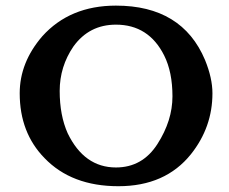

<svg xmlns="http://www.w3.org/2000/svg" viewBox="-20 -640 811 680"><path d="M390.6 -46.9Q484.4 -46.9 537.6 -129.9Q590.8 -212.9 590.8 -298.8Q590.8 -384.8 561.5 -443.4Q506.8 -552.7 390.6 -552.7Q295.9 -552.7 240.2 -475.6Q191.4 -404.3 191.4 -317.9Q191.4 -231.4 219.7 -168Q278.3 -46.9 390.6 -46.9ZM390.6 -620.1Q625 -620.1 706.1 -427.7Q732.4 -363.3 732.4 -309.6Q732.4 -189.5 656.2 -93.8Q565.4 19.5 399.4 19.5Q233.4 19.5 137.7 -80.1Q49.8 -169.9 49.8 -309.6Q49.8 -418.9 129.9 -511.7Q227.5 -620.1 390.6 -620.1Z"/></svg>

Font: Menaion Unicode
Style: Regular
Weight: 400
Designer: Aleksandr Andreev
Foundry: Ponomar Technologies, Inc.
Version: 2.0